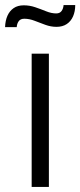

<svg xmlns="http://www.w3.org/2000/svg" viewBox="-60 -738 317 758"><path d="M65 0V-526H133V0ZM-40 -631Q-39 -657 -30.5 -676Q-22 -695 -6 -706Q10 -717 34 -717Q57 -717 79 -709.5Q101 -702 122 -693.5Q143 -685 162 -685Q176 -685 183 -694.5Q190 -704 191 -718H237Q237 -693 228.5 -673.5Q220 -654 203.5 -643Q187 -632 163 -632Q141 -632 119 -640Q97 -648 76.5 -656Q56 -664 36 -664Q21 -664 14 -654.5Q7 -645 6 -631Z"/></svg>

Font: Archivo SemiCondensed Light
Style: Regular
Weight: 300
Width: 4
Designer: Hector Gatti
Foundry: Omnibus-Type
Version: Version 2.001